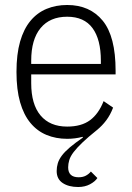

<svg xmlns="http://www.w3.org/2000/svg" viewBox="-20 -544 529 769"><path d="M293 205Q255 205 231 189Q207 173 207 141Q207 125 211.5 110Q216 95 227.5 79.5Q239 64 259.5 46.5Q280 29 312 7L311 4Q281 12 249 12Q204 12 166.5 -3.5Q129 -19 102 -51.5Q75 -84 60.5 -134.5Q46 -185 46 -256Q46 -327 60.5 -377.5Q75 -428 102 -460.5Q129 -493 166.5 -508.5Q204 -524 249 -524Q340 -524 391.5 -461Q443 -398 443 -261V-246H105V-211Q105 -126 142.5 -81.5Q180 -37 249 -37Q306 -37 340.5 -62.5Q375 -88 395 -139L433 -113Q422 -84 405.5 -62Q389 -40 368 -23Q333 5 310.5 26.5Q288 48 275 65Q262 82 257.5 97Q253 112 253 126Q253 166 295 166Q312 166 324 159.5Q336 153 344 143L370 169Q361 183 340.5 194Q320 205 293 205ZM384 -288V-301Q384 -386 350.5 -431.5Q317 -477 249 -477Q180 -477 142.5 -431.5Q105 -386 105 -301V-288Z"/></svg>

Font: IBM Plex Sans Cond Light
Style: Regular
Weight: 300
Width: 3
Designer: Mike Abbink, Paul van der Laan, Pieter van Rosmalen
Foundry: Bold Monday
Version: Version 1.3